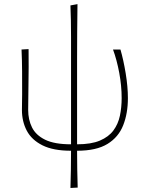

<svg xmlns="http://www.w3.org/2000/svg" viewBox="-20 -740 720 954"><path d="M330 194Q331.5 147.5 332.2 102.8Q333 58 333 9Q244.5 9 190.8 -18Q137 -45 113 -90.8Q89 -136.5 89 -193.5Q89 -218 89.5 -236.2Q90 -254.5 90 -271Q90 -332 89.8 -385Q89.5 -438 87 -494L122 -496Q123 -403.5 121.5 -325.5Q120 -247.5 120 -193.5Q120 -145.5 139 -107Q158 -68.5 204.2 -45.8Q250.5 -23 333 -23V-449Q333 -512.5 333 -557.8Q333 -603 332.2 -639.8Q331.5 -676.5 330 -713L365 -719.5Q364 -646.5 363.5 -580Q363 -513.5 363 -444.8Q363 -376 363 -296V-23Q433 -23 476.5 -41.5Q520 -60 543.5 -91.8Q567 -123.5 575.8 -165Q584.5 -206.5 584.5 -252.5Q584.5 -313.5 572.5 -378Q560.5 -442.5 541.5 -494H578.5Q593.5 -442.5 604.5 -375.8Q615.5 -309 615.5 -252.5Q615.5 -177 592.2 -117.8Q569 -58.5 514 -24.8Q459 9 363 9Q363 57.5 363.8 101.5Q364.5 145.5 366 192Z"/></svg>

Font: Commissioner Flair Thin
Style: Regular
Weight: 100
Designer: Kostas Bartsokas
Foundry: Kostas Bartsokas
Version: Version 1.000; ttfautohint (v1.8.3)